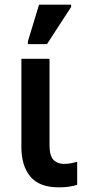

<svg xmlns="http://www.w3.org/2000/svg" viewBox="-20 -796 376 826"><path d="M233 10Q149 10 110.5 -36.5Q72 -83 72 -163V-543H193V-172Q193 -126 210 -108.5Q227 -91 255 -91Q271 -91 284.5 -93.5Q298 -96 312 -100V-1Q279 10 233 10ZM100 -606V-618L148 -776H286V-766L182 -606Z"/></svg>

Font: Noto Sans SemiCondensed SemiBold
Style: Regular
Weight: 600
Width: 4
Designer: Monotype Design Team
Foundry: Monotype Imaging Inc.
Version: Version 2.013; ttfautohint (v1.8.4.7-5d5b)